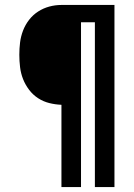

<svg xmlns="http://www.w3.org/2000/svg" viewBox="-20 -755 540 775"><path d="M228 0V-332Q203 -333 179 -339Q155 -345 134 -358.5Q113 -372 97.5 -392.5Q82 -413 73 -436Q64 -459 61 -484Q58 -509 58 -534Q58 -559 61 -583.5Q64 -608 73 -631.5Q82 -655 97.5 -675Q113 -695 134 -708.5Q155 -722 179 -728.5Q203 -735 228 -735H442V0H363V-665H307V0Z"/></svg>

Font: Iosevka SS18 Medium
Style: Regular
Weight: 500
Monospace: yes
Designer: Belleve Invis
Foundry: Belleve Invis
Version: Version 25.1.1; ttfautohint (v1.8.4)